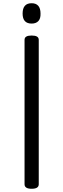

<svg xmlns="http://www.w3.org/2000/svg" viewBox="-20 -1155 391 1189"><path d="M176 14Q154 14 143 7Q132 0 132 -14V-908Q132 -922 143 -928.5Q154 -935 176 -935Q198 -935 209 -928.5Q220 -922 220 -908V-14Q220 0 209 7Q198 14 176 14ZM176 -1009Q148 -1009 134 -1024.5Q120 -1040 120 -1071Q120 -1103 134 -1119Q148 -1135 176 -1135Q203 -1135 217 -1119Q231 -1103 231 -1071Q232 -1040 217.5 -1024.5Q203 -1009 176 -1009Z"/></svg>

Font: Playwrite DE Grund
Style: Regular
Weight: 400
Designer: Veronika Burian, José Scaglione
Foundry: TypeTogether
Version: Version 1.002